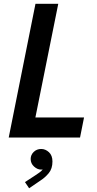

<svg xmlns="http://www.w3.org/2000/svg" viewBox="-20 -740 521 1033"><path d="M26.9 0 170.9 -719.7H293.5L170.4 -107.9H432.1L410.6 0ZM136.7 272.9 114.3 239.7 170.4 203.1Q179.7 196.8 191.7 188.5Q203.6 180.2 212.2 168.7Q220.7 157.2 220.2 141.6H231.4Q231.9 151.4 224.9 161.9Q217.8 172.4 200.7 172.4Q181.2 172.4 163.1 156Q145 139.6 145 115.2Q145 93.3 161.4 77.4Q177.7 61.5 201.7 61.5Q224.6 61.5 243.4 78.9Q262.2 96.2 262.2 128.9Q262.2 167.5 242.2 191.7Q222.2 215.8 196.8 231.9Z"/></svg>

Font: Reddit Sans SemiBold
Style: Italic
Weight: 600
Italic angle: -11.25°
Designer: Stephen Hutchings
Version: Version 1.013